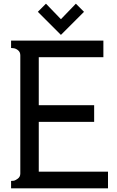

<svg xmlns="http://www.w3.org/2000/svg" viewBox="-20 -1020 635 1040"><path d="M40 0V-40Q46 -40 54 -41Q62 -42 76 -52Q90 -62 90 -80V-720Q90 -738 77.5 -748Q65 -758 52 -759L40 -760V-800H540V-710H190V-450H490V-360H190V-90H565V0ZM310 -916 391 -1000 435 -956 310 -831 185 -956 229 -1000Z"/></svg>

Font: Laverick
Style: Regular
Weight: 400
Designer: Daniel Pimley
Foundry: Daniel Pimley
Version: Version 1.000;PS 001.001;hotconv 1.0.56